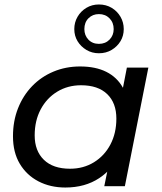

<svg xmlns="http://www.w3.org/2000/svg" viewBox="-20 -832 722 858"><path d="M272 6Q205 6 152 -21.5Q99 -49 68.5 -100Q38 -151 38 -223Q38 -291 60.5 -348Q83 -405 123.5 -447Q164 -489 219 -512Q274 -535 338 -535Q407 -535 455 -511Q503 -487 529 -440.5Q555 -394 555 -327Q555 -229 521 -153.5Q487 -78 423.5 -36Q360 6 272 6ZM293 -78Q353 -78 400 -107Q447 -136 473.5 -186.5Q500 -237 500 -302Q500 -372 459 -411.5Q418 -451 342 -451Q283 -451 236 -422.5Q189 -394 162 -343.5Q135 -293 135 -227Q135 -158 176 -118Q217 -78 293 -78ZM446 0 474 -137 506 -260 519 -386 547 -530H643L538 0ZM422 -594Q391 -594 366 -609Q341 -624 326.5 -648Q312 -672 312 -702Q312 -732 326.5 -757Q341 -782 366 -797Q391 -812 422 -812Q454 -812 479 -797Q504 -782 518.5 -757Q533 -732 533 -702Q533 -672 518.5 -648Q504 -624 479 -609Q454 -594 422 -594ZM422 -636Q451 -636 469.5 -655Q488 -674 488 -702Q488 -731 469.5 -750Q451 -769 422 -769Q394 -769 375.5 -750.5Q357 -732 357 -702Q357 -674 375 -655Q393 -636 422 -636Z"/></svg>

Font: MOST Montserrat Medium
Style: Italic
Weight: 500
Italic angle: -11.3°
Designer: Julieta Ulanovsky
Foundry: Julieta Ulanovsky
Version: Version 8.000;March 11, 2024;FontCreator 15.0.0.2926 64-bit